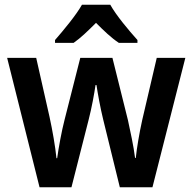

<svg xmlns="http://www.w3.org/2000/svg" viewBox="-20 -786 808 806"><path d="M443 -766H324C300 -723 246 -658 211 -618V-606H289C319 -627 349 -656 383 -690C416 -657 447 -627 479 -606H557V-618C521 -658 468 -721 443 -766ZM413 -285 483 0H620L758 -543H638L577 -282C565 -228 554 -163 550 -123H547C541 -172 527 -236 517 -282L452 -543H317L251 -283C239 -237 226 -166 220 -122H217C212 -172 200 -240 188 -295L132 -543H10L146 0H280L352 -283C365 -333 376 -394 381 -429H385C390 -395 401 -334 413 -285Z"/></svg>

Font: Noto Sans Thai Looped SemiCondensed SemiBold
Style: Regular
Weight: 600
Width: 4
Designer: Sasikarn Vongin, Ben Mitchell
Foundry: The Fontpad Ltd
Version: Version 1.001